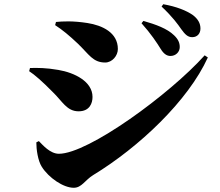

<svg xmlns="http://www.w3.org/2000/svg" viewBox="-20 -842 1040 909"><path d="M787 -577C812 -577 831 -596 831 -619C831 -639 824 -656 804 -675C771 -707 718 -726 659 -743L650 -732C695 -682 723 -639 741 -610C755 -587 770 -577 787 -577ZM329 47C367 47 382 11 421 -13C638 -145 871 -365 964 -570L949 -580C784 -396 398 -114 259 -114C217 -114 182 -156 164 -174L152 -168C152 -135 159 -82 178 -52C211 0 280 47 329 47ZM352 -315C405 -315 418 -354 418 -383C418 -456 333 -498 256 -511C199 -521 158 -521 122 -520L118 -505C143 -489 181 -456 230 -406C275 -363 296 -315 352 -315ZM478 -546C511 -546 538 -578 538 -610C538 -688 464 -722 394 -733C324 -744 276 -741 245 -738L241 -723C275 -701 308 -674 349 -635C402 -584 420 -546 478 -546ZM890 -666C914 -666 929 -683 929 -707C929 -732 917 -752 894 -770C863 -792 815 -811 753 -822L745 -811C798 -761 822 -727 838 -704C856 -679 869 -666 890 -666Z"/></svg>

Font: GenKiMin2 TW H
Style: Regular
Weight: 900
Version: Version 2.100;PS 2.1;hotconv 16.6.51;makeotf.lib2.5.65220 DE